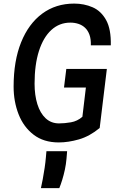

<svg xmlns="http://www.w3.org/2000/svg" viewBox="-20 -760 640 1044"><path d="M299.5 14.5Q217.5 14.5 162.8 -27.5Q108 -69.5 81 -138.8Q54 -208 54 -289Q54 -429 94.8 -530Q135.5 -631 209.5 -685.8Q283.5 -740.5 383.5 -740.5Q437.5 -740.5 483.5 -720.5Q529.5 -700.5 557 -651Q584.5 -601.5 582.5 -513.5H474Q475 -547.5 466.5 -571Q458 -594.5 442.5 -609Q427 -623.5 406.5 -630.2Q386 -637 362.5 -637Q303 -637 259.2 -597Q215.5 -557 191.8 -482.8Q168 -408.5 168 -305Q168 -242.5 183.2 -193.5Q198.5 -144.5 228.2 -116.8Q258 -89 301 -89Q331 -89 365.8 -95Q400.5 -101 428 -125L447 -284H328L340.5 -385H561L522 -64Q467.5 -19 409.5 -2.2Q351.5 14.5 299.5 14.5ZM202.5 263Q207 244 212.5 214.2Q218 184.5 222.8 152.5Q227.5 120.5 229.5 95.5L232.5 62H345L341.5 104Q339 133 332.8 162.2Q326.5 191.5 318.5 217.5Q310.5 243.5 302.5 263Z"/></svg>

Font: Spline Sans Mono Medium
Style: Italic
Weight: 500
Italic angle: -4°
Monospace: yes
Designer: Eben Sorkin, Mirko Velimirovic
Foundry: Sorkin Type
Version: Version 1.004